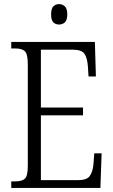

<svg xmlns="http://www.w3.org/2000/svg" viewBox="-20 -919 555 939"><path d="M35 0V-32H55Q88 -32 102 -45.5Q116 -59 116 -108V-603Q116 -655 101.5 -668.5Q87 -682 55 -682H35V-714H444L449 -545H413L410 -593Q407 -636 393 -656Q379 -676 336 -676H180V-393H386V-355H180V-38H361Q404 -38 418.5 -57.5Q433 -77 437 -115L441 -169H477L471 0ZM269 -799Q252 -799 241 -809.5Q230 -820 230 -849Q230 -877 241 -888Q252 -899 269 -899Q285 -899 297 -888Q309 -877 309 -849Q309 -820 297 -809.5Q285 -799 269 -799Z"/></svg>

Font: Noto Serif Lao Condensed Light
Style: Regular
Weight: 300
Width: 3
Designer: Monotype Design Team
Foundry: Monotype Imaging Inc.
Version: Version 2.003; ttfautohint (v1.8.4.7-5d5b)